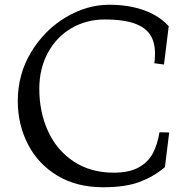

<svg xmlns="http://www.w3.org/2000/svg" viewBox="-20 -780 799 810"><path d="M55 -354Q55 -466.5 111.2 -559.9Q167.5 -653.2 257 -706.6Q346.5 -760 440.8 -760Q494.5 -760 541.1 -750Q587.8 -740 625.9 -720.1Q664 -700.2 691.8 -669.5L671.8 -507.8L631 -513.2Q639.8 -577 622.2 -617.4Q604.8 -657.8 556 -677.8Q507.2 -697.8 422 -697.8Q343.8 -697.8 280.6 -660.6Q217.5 -623.5 181.6 -556.6Q145.8 -489.8 145.8 -405.5Q145.8 -307.5 182.6 -226.8Q219.5 -146 290.8 -98.8Q362 -51.5 460.5 -51.5Q525.8 -51.5 565.9 -74.2Q606 -97 625.4 -134.4Q644.8 -171.8 652.8 -222L693.8 -221.2L675.8 -74.8L673 -72.8Q627.8 -34.5 568.1 -12.2Q508.5 10 415 10Q303.2 10 221.9 -39.1Q140.5 -88.2 97.8 -171.5Q55 -254.8 55 -354Z"/></svg>

Font: TMT Limkin
Style: Regular
Weight: 400
Designer: Gabriel Drozdov
Version: Version 1.000;Glyphs 3.1.2 (3151)